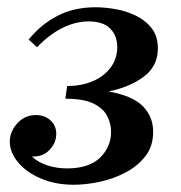

<svg xmlns="http://www.w3.org/2000/svg" viewBox="-20 -499 498 529"><path d="M279 -247Q346 -235 374 -206Q402 -177 402 -136Q402 -96 380.5 -68.5Q359 -41 325.5 -23.5Q292 -6 254.5 2Q217 10 183 10Q133 10 93 -7Q53 -24 30 -51.5Q7 -79 7 -109Q7 -136 27.5 -159Q48 -182 79 -182Q103 -182 119 -167.5Q135 -153 135 -130Q135 -105 116 -85.5Q97 -66 68 -68Q84 -52 110 -43.5Q136 -35 165 -35Q225 -35 255.5 -64.5Q286 -94 286 -136Q286 -158 275.5 -179Q265 -200 238 -213.5Q211 -227 160 -227L165 -262Q204 -262 235 -275Q266 -288 284.5 -312.5Q303 -337 303 -369Q303 -401 283.5 -420.5Q264 -440 224 -440Q188 -440 152 -422Q116 -404 82 -369L59 -390Q93 -432 138.5 -455.5Q184 -479 243 -479Q268 -479 297.5 -474Q327 -469 354 -456Q381 -443 398 -421Q415 -399 415 -366Q415 -317 376.5 -288Q338 -259 279 -247Z"/></svg>

Font: Brygada 1918 SemiBold
Style: Italic
Weight: 600
Italic angle: -8°
Designer: Mateusz Machalski | Borys Kosmynka | Przemek Hoffer
Foundry: NIEPODLEGLA 2018
Version: Version 3.006